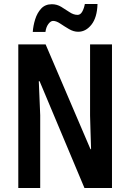

<svg xmlns="http://www.w3.org/2000/svg" viewBox="-20 -935 647 955"><path d="M537 0H400L177 -531H173Q176 -473 177 -434.5Q178 -396 180 -362V0H71V-714H207L430 -193H433Q431 -253 430 -289Q429 -325 428 -360V-714H537ZM143 -776Q145 -807 155 -839Q165 -871 185 -892.5Q205 -914 238 -914Q263 -914 284.5 -901Q306 -888 326 -874.5Q346 -861 366 -861Q380 -861 389 -877Q398 -893 402 -915H465Q463 -848 435 -812.5Q407 -777 369 -777Q346 -777 323 -790.5Q300 -804 280 -817.5Q260 -831 244 -831Q232 -831 220.5 -815.5Q209 -800 206 -776Z"/></svg>

Font: Noto Sans Kannada ExtraCondensed SemiBold
Style: Regular
Weight: 600
Width: 2
Designer: Jelle Bosma - Monotype Design Team
Foundry: Monotype Imaging Inc.
Version: Version 2.005; ttfautohint (v1.8.4.7-5d5b)